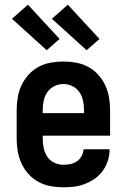

<svg xmlns="http://www.w3.org/2000/svg" viewBox="-20 -790 540 818"><path d="M250 8Q222 8 195 3Q168 -2 144 -15Q120 -28 101.5 -48.5Q83 -69 71.5 -94Q60 -119 55.5 -146Q51 -173 51 -200V-320Q51 -347 55.5 -374.5Q60 -402 71.5 -426.5Q83 -451 101.5 -471.5Q120 -492 144 -505Q168 -518 195.5 -523Q223 -528 250 -528Q277 -528 304.5 -523Q332 -518 356 -505Q380 -492 398.5 -471.5Q417 -451 428.5 -426.5Q440 -402 444.5 -374.5Q449 -347 449 -320V-212H162V-200Q162 -180 166 -160Q170 -140 181 -123Q192 -106 211 -97Q230 -88 250 -88Q265 -88 280 -91Q295 -94 307.5 -102.5Q320 -111 327.5 -125Q335 -139 336 -154H447Q447 -130 440 -107Q433 -84 419 -64Q405 -44 385.5 -30Q366 -16 343.5 -7Q321 2 297.5 5Q274 8 250 8ZM162 -308H338V-320Q338 -340 334 -360Q330 -380 318.5 -397Q307 -414 288.5 -423Q270 -432 250 -432Q230 -432 211.5 -423Q193 -414 181.5 -397Q170 -380 166 -360Q162 -340 162 -320ZM349 -576 201 -710 269 -770 404 -624ZM179 -576 31 -710 99 -770 234 -624Z"/></svg>

Font: Iosevka Term
Style: Bold
Weight: 700
Monospace: yes
Designer: Belleve Invis
Foundry: Belleve Invis
Version: Version 30.0.1